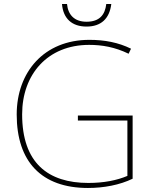

<svg xmlns="http://www.w3.org/2000/svg" viewBox="-20 -1017 760 954"><path d="M533 -997H508C502 -944 475 -909 410 -909C349 -909 318 -944 313 -997H288C294 -924 338 -885 410 -885C482 -885 524 -924 533 -997ZM367 -443V-418H613V-143C561 -121 496 -108 419 -108C219 -108 90 -207 90 -449C90 -647 216 -794 423 -794C487 -794 551 -783 619 -750L631 -775C568 -806 500 -819 424 -819C199 -819 63 -659 63 -448C63 -214 186 -83 417 -83C496 -83 575 -98 639 -129V-443Z"/></svg>

Font: Noto Sans Telugu UI Thin
Style: Regular
Weight: 100
Designer: Jelle Bosma - Monotype Design Team
Foundry: Monotype Imaging Inc.
Version: Version 2.005